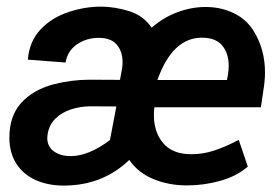

<svg xmlns="http://www.w3.org/2000/svg" viewBox="-20 -559 859 589"><path d="M740.2 -47.9Q705.6 -18.1 655.5 -4.2Q605.5 9.8 553.2 9.8Q498.5 9.8 451.4 -9.3Q404.3 -28.3 376.5 -68.4Q294.9 10.3 175.3 10.3Q127 10.3 89.1 -6.8Q51.3 -23.9 30 -57.1Q8.8 -90.3 8.8 -136.7Q8.8 -203.6 45.4 -243.7Q82 -283.7 144 -300.3Q199.7 -314.5 254.4 -314.5L348.1 -314L354.5 -349.1Q356 -358.9 356 -367.7Q356 -401.4 338.1 -422.1Q320.3 -442.9 283.2 -442.9Q245.1 -442.9 216.1 -422.9Q187 -402.8 181.2 -367.2L65.4 -376Q69.8 -431.6 104.2 -468.5Q138.7 -505.4 192.9 -522.9Q241.2 -538.6 288.6 -538.6Q334 -538.6 378.9 -523.9Q420.4 -510.3 445.3 -474.1Q481 -505.4 524.2 -521.5Q567.4 -537.6 610.8 -537.6Q657.7 -537.6 696.8 -518.8Q735.8 -500 757.8 -464.4Q793 -408.2 793 -335.9Q793 -319.8 790.5 -298.8L780.3 -230H453.6Q452.1 -218.3 452.1 -206.5Q452.1 -152.8 481 -119.4Q509.8 -85.9 566.9 -85.9Q603 -85.9 637.2 -97.2Q671.4 -108.4 712.4 -129.9ZM462.9 -313.5H676.3L679.2 -329.1Q681.6 -344.7 681.6 -356.9Q681.6 -395.5 661.6 -419.4Q641.6 -443.4 599.6 -443.4Q508.8 -443.4 462.9 -313.5ZM317.4 -129.4 336.9 -232.4 254.9 -232.9Q225.6 -232.4 197.8 -223.4Q169.9 -214.4 150.1 -195.1Q130.4 -175.8 126 -146.5Q125 -139.6 125 -136.2Q125 -108.9 145.5 -94.5Q166 -80.1 196.8 -80.1Q252 -80.1 317.4 -129.4Z"/></svg>

Font: Mardoto Medium
Style: Italic
Weight: 500
Italic angle: -12°
Designer: Christian Robertson, Vahan Hovhannisyan
Foundry: Google
Version: Version 1.000